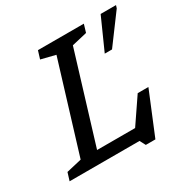

<svg xmlns="http://www.w3.org/2000/svg" viewBox="-186 -860 1033 1049"><g transform="rotate(-30 330.5 -335.5)"><path d="M366.5 -634.5 195 -73H435L542.5 -231H610L500 36H439.5L420.5 0H-20.5L-5 -50L91 -72.5L263 -634.5L172.5 -657L188 -707H477.5L462.5 -657ZM494.5 -508 583.5 -707H680.5L675 -689.5L540.5 -508Z"/></g></svg>

Font: Newsreader Caption
Style: Italic
Weight: 400
Italic angle: -17°
Designer: Hugues Gentile
Foundry: Production Type
Version: Version 1.001